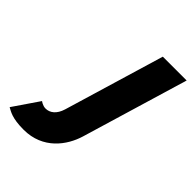

<svg xmlns="http://www.w3.org/2000/svg" viewBox="-239 -623 1008 1008"><g transform="rotate(45 265.0 -119.0)"><path d="M367 -513 200.1 45C185.7 93 156.2 115 124.1 115C102.1 115 83.5 100 83.5 100L-14.2 243C7.5 254 33.2 275 121.6 275C264.3 275 339.7 170 366.9 79L544 -513Z"/></g></svg>

Font: Hussar
Style: BdSuprExtOblThree
Weight: 700
Foundry: Cannot Into Space Fonts
Version: Version 2.00